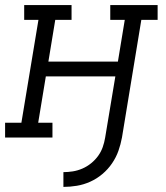

<svg xmlns="http://www.w3.org/2000/svg" viewBox="-33 -540 653 754"><path d="M216 194V136Q234 136 253 133Q272 130 290.5 122Q309 114 325 101Q341 88 352.5 72Q364 56 370.5 37.5Q377 19 380 0L420 -240H147L117 -58H173V0H-13V-58H51L118 -462H62V-520H248V-462H184L157 -298H430L457 -462H400V-520H586V-462H522L446 0Q441 27 432 52.5Q423 78 407 101.5Q391 125 369 143.5Q347 162 321.5 173.5Q296 185 269 189.5Q242 194 216 194Z"/></svg>

Font: Iosevka Etoile Light Oblique
Style: Regular
Weight: 300
Italic angle: -9°
Designer: Belleve Invis
Foundry: Belleve Invis
Version: Version 15.5.2; ttfautohint (v1.8.4)